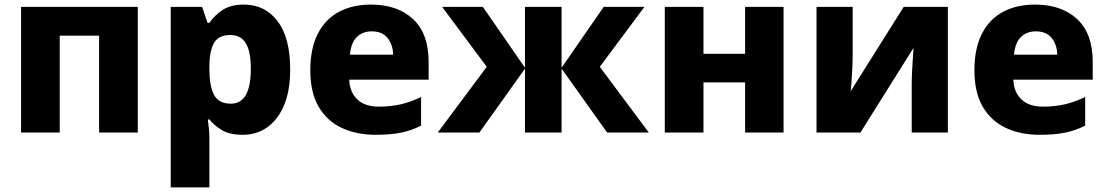

<svg xmlns="http://www.w3.org/2000/svg" viewBox="-20 -579 4837 839"><path d="M582 -549V0H413V-423H241V0H72V-549Z M1046 -559Q1138 -559 1193 -486.5Q1248 -414 1248 -276Q1248 -182 1221 -118.5Q1194 -55 1147.5 -22.5Q1101 10 1041 10Q982 10 948.5 -11Q915 -32 895 -57H888Q891 -38 893 -17Q895 4 895 28V240H726V-549H863L887 -479H895Q916 -511 952 -535Q988 -559 1046 -559ZM987 -426Q936 -426 916 -392.5Q896 -359 895 -292V-277Q895 -204 915 -165Q935 -126 989 -126Q1076 -126 1076 -278Q1076 -355 1054 -390.5Q1032 -426 987 -426Z M1601 -559Q1717 -559 1785 -495.5Q1853 -432 1853 -309V-231H1506Q1508 -177 1541 -145Q1574 -113 1635 -113Q1687 -113 1730.5 -123Q1774 -133 1820 -155V-30Q1779 -9 1733.5 0.5Q1688 10 1621 10Q1538 10 1473.5 -20Q1409 -50 1372.5 -112.5Q1336 -175 1336 -271Q1336 -368 1369 -432Q1402 -496 1461.5 -527.5Q1521 -559 1601 -559ZM1604 -442Q1565 -442 1539.5 -417.5Q1514 -393 1509 -340H1698Q1697 -383 1674 -412.5Q1651 -442 1604 -442Z M2796 -549 2601 -287 2815 0H2633L2434 -279V0H2274V-279L2075 0H1893L2107 -287L1912 -549H2090L2274 -283V-549H2434V-283L2618 -549Z M3054 -549V-344H3236V-549H3404V0H3236V-219H3054V0H2885V-549Z M3706 -334Q3706 -311 3704.5 -280.5Q3703 -250 3701 -222Q3699 -194 3697 -180L3929 -549H4122V0H3964V-210Q3964 -236 3965.5 -266.5Q3967 -297 3969 -324.5Q3971 -352 3972 -370L3740 0H3548V-549H3706Z M4503 -559Q4619 -559 4687 -495.5Q4755 -432 4755 -309V-231H4408Q4410 -177 4443 -145Q4476 -113 4537 -113Q4589 -113 4632.5 -123Q4676 -133 4722 -155V-30Q4681 -9 4635.5 0.5Q4590 10 4523 10Q4440 10 4375.5 -20Q4311 -50 4274.5 -112.5Q4238 -175 4238 -271Q4238 -368 4271 -432Q4304 -496 4363.5 -527.5Q4423 -559 4503 -559ZM4506 -442Q4467 -442 4441.5 -417.5Q4416 -393 4411 -340H4600Q4599 -383 4576 -412.5Q4553 -442 4506 -442Z"/></svg>

Font: Noto Sans ExtraBold
Style: Regular
Weight: 800
Designer: Monotype Design Team
Foundry: Monotype Imaging Inc.
Version: Version 2.007